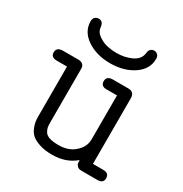

<svg xmlns="http://www.w3.org/2000/svg" viewBox="-153 -754 831 874"><g transform="rotate(30 262.5 -317.5)"><path d="M15.1 -403.8Q15.1 -430.7 47.9 -431.2H127.9Q143.1 -431.2 150.6 -425Q158.2 -418.9 159.7 -413.1Q161.1 -407.2 161.1 -397V-120.1Q161.1 -104 162.6 -95Q164.1 -85.9 171.1 -73.5Q178.2 -61 196.5 -54.9Q214.8 -48.8 245.1 -48.8Q294.9 -48.8 326.4 -75.4Q357.9 -102.1 361.8 -134.8Q362.8 -143.6 362.8 -163.1V-377.9H307.1Q278.3 -377.9 277.8 -403.8Q277.8 -430.7 310.1 -431.2H392.1Q424.3 -431.2 423.8 -396V-53.2H478Q508.8 -53.2 508.8 -25.9Q508.8 0 477.1 0H394Q378.9 0 372.1 -7.1Q365.2 -14.2 364 -20Q362.8 -25.9 362.8 -38.1Q314 3.9 241.2 3.9Q202.1 3.9 174.1 -5.6Q146 -15.1 132.1 -27.6Q118.2 -40 110.6 -59.1Q103 -78.1 101.6 -90.1Q100.1 -102.1 100.1 -118.2V-377.9H45.9Q15.1 -377.9 15.1 -403.8ZM89.8 -610.8Q89.8 -624 97.4 -631.6Q105 -639.2 117.2 -639.2Q140.1 -639.2 143.1 -610.8Q145 -585.9 168 -570.1Q190.9 -554.2 214.8 -549.1Q238.8 -543.9 263.2 -543.9Q307.1 -543.9 342 -560.5Q377 -577.1 380.9 -608.9L381.8 -611.8Q381.8 -614.7 382.3 -616.9Q382.8 -619.1 383.8 -622.6Q384.8 -626 387 -628.4Q389.2 -630.9 391.6 -633.5Q394 -636.2 398.4 -637.7Q402.8 -639.2 408.2 -639.2Q419.4 -639.2 426.8 -631.6Q434.1 -624 434.1 -610.8Q434.1 -556.6 384 -522.7Q334 -488.8 262 -488.8Q189.9 -488.8 139.9 -522.7Q89.8 -556.6 89.8 -610.8Z"/></g></svg>

Font: CMU Typewriter Text
Style: Light
Weight: 200
Version: Version 0.7.0